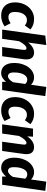

<svg xmlns="http://www.w3.org/2000/svg" viewBox="1223 -2022 816 3302"><g transform="rotate(90 1631.0 -371.0)"><path d="M275 -108Q299 -108 323.5 -116.5Q348 -125 380 -145L433 -41Q347 17 247 17Q197 17 155.5 2Q114 -13 84 -43Q54 -73 37.5 -117Q21 -161 21 -218Q21 -294 44 -355Q67 -416 106 -459Q145 -502 196.5 -525.5Q248 -549 306 -549Q363 -549 405.5 -533.5Q448 -518 487 -486L418 -390Q394 -410 372 -418Q350 -426 322 -426Q264 -426 225 -372Q186 -318 186 -217Q186 -159 209.5 -133.5Q233 -108 275 -108Z M489 0 592 -742 755 -759 711 -446Q751 -500 796 -524.5Q841 -549 886 -549Q938 -549 970 -516.5Q1002 -484 1002 -415Q1002 -404 1001 -392Q1000 -380 998 -367L947 0H788L835 -344Q838 -365 838 -379Q838 -403 830 -410.5Q822 -418 808 -418Q784 -418 754 -387.5Q724 -357 689 -291L648 0Z M1310 -549Q1347 -549 1378.5 -536.5Q1410 -524 1438 -497L1475 -759L1633 -742L1529 0H1387V-68Q1361 -35 1322.5 -9Q1284 17 1236 17Q1198 17 1166.5 3Q1135 -11 1112 -38.5Q1089 -66 1076 -107.5Q1063 -149 1063 -204Q1063 -285 1084 -349Q1105 -413 1140 -457.5Q1175 -502 1219 -525.5Q1263 -549 1310 -549ZM1346 -432Q1324 -432 1302.5 -418.5Q1281 -405 1264 -377Q1247 -349 1236.5 -306Q1226 -263 1226 -204Q1226 -146 1244.5 -123Q1263 -100 1292 -100Q1316 -100 1344 -124.5Q1372 -149 1394 -187L1424 -397Q1406 -417 1387 -424.5Q1368 -432 1346 -432Z M1904 -108Q1928 -108 1952.5 -116.5Q1977 -125 2009 -145L2062 -41Q1976 17 1876 17Q1826 17 1784.5 2Q1743 -13 1713 -43Q1683 -73 1666.5 -117Q1650 -161 1650 -218Q1650 -294 1673 -355Q1696 -416 1735 -459Q1774 -502 1825.5 -525.5Q1877 -549 1935 -549Q1992 -549 2034.5 -533.5Q2077 -518 2116 -486L2047 -390Q2023 -410 2001 -418Q1979 -426 1951 -426Q1893 -426 1854 -372Q1815 -318 1815 -217Q1815 -159 1838.5 -133.5Q1862 -108 1904 -108Z M2417 0 2464 -344Q2467 -365 2467 -379Q2467 -403 2459 -410.5Q2451 -418 2437 -418Q2413 -418 2383 -387.5Q2353 -357 2318 -290L2277 0H2118L2192 -531H2331L2325 -432Q2368 -493 2414.5 -521Q2461 -549 2512 -549Q2566 -549 2598.5 -517Q2631 -485 2631 -416Q2631 -405 2630 -393Q2629 -381 2627 -367L2576 0Z M2939 -549Q2976 -549 3007.5 -536.5Q3039 -524 3067 -497L3104 -759L3262 -742L3158 0H3016V-68Q2990 -35 2951.5 -9Q2913 17 2865 17Q2827 17 2795.5 3Q2764 -11 2741 -38.5Q2718 -66 2705 -107.5Q2692 -149 2692 -204Q2692 -285 2713 -349Q2734 -413 2769 -457.5Q2804 -502 2848 -525.5Q2892 -549 2939 -549ZM2975 -432Q2953 -432 2931.5 -418.5Q2910 -405 2893 -377Q2876 -349 2865.5 -306Q2855 -263 2855 -204Q2855 -146 2873.5 -123Q2892 -100 2921 -100Q2945 -100 2973 -124.5Q3001 -149 3023 -187L3053 -397Q3035 -417 3016 -424.5Q2997 -432 2975 -432Z"/></g></svg>

Font: Szlgxwxxxixliatcpuztgldltzi
Style: Regular
Weight: 700
Italic angle: -8°
Designer: Carrois Corporate & Edenspiekermann
Foundry: Carrois Corporate GbR & Edenspiekermann AG
Version: Version 2.001